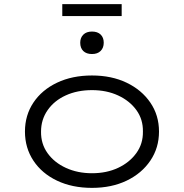

<svg xmlns="http://www.w3.org/2000/svg" viewBox="-20 -901 892 931"><path d="M426 10Q330 10 256.5 -25Q183 -60 142 -122Q101 -184 101 -263Q101 -342 142 -403.5Q183 -465 256.5 -500Q330 -535 426 -535Q521 -535 594 -500Q667 -465 709 -403.5Q751 -342 751 -263Q751 -184 709 -122Q667 -60 594 -25Q521 10 426 10ZM426 -61Q497 -61 552.5 -87Q608 -113 641 -158.5Q674 -204 673 -263Q674 -322 641.5 -367Q609 -412 553 -438Q497 -464 426 -464Q355 -464 299 -438.5Q243 -413 211 -367Q179 -321 179 -263Q178 -204 210.5 -158.5Q243 -113 299.5 -87Q356 -61 426 -61ZM426 -639Q399 -639 384 -653.5Q369 -668 369 -694Q369 -718 384 -733Q399 -748 426 -748Q453 -748 468 -733.5Q483 -719 483 -694Q483 -669 468 -654Q453 -639 426 -639ZM282 -823V-881H570V-823Z"/></svg>

Font: Lexend Peta Light
Style: Regular
Weight: 300
Version: Version 1.007